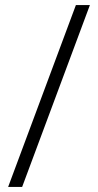

<svg xmlns="http://www.w3.org/2000/svg" viewBox="-20 -734 386 754"><path d="M12 0 278 -714H333L67 0Z"/></svg>

Font: Noto Sans Khmer Condensed Light
Style: Regular
Weight: 300
Width: 3
Designer: Danh Hong and the Monotype Design Team
Foundry: Monotype Imaging Inc.
Version: Version 2.004; ttfautohint (v1.8.4.7-5d5b)